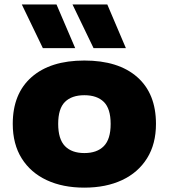

<svg xmlns="http://www.w3.org/2000/svg" viewBox="-20 -828 754 858"><path d="M357 10.5Q260.5 10.5 188.8 -23Q117 -56.5 77 -120.2Q37 -184 37 -274.5Q37 -409.5 121.2 -483.5Q205.5 -557.5 357 -557.5Q509 -557.5 593 -483.8Q677 -410 677 -274.5Q677 -184.5 637.2 -120.8Q597.5 -57 525.5 -23.2Q453.5 10.5 357 10.5ZM357 -144Q413.5 -144 444 -175Q474.5 -206 474.5 -274Q474.5 -342.5 444 -372.5Q413.5 -402.5 357 -402.5Q300.5 -402.5 270.2 -372.5Q240 -342.5 240 -274.5Q240 -206.5 270.2 -175.2Q300.5 -144 357 -144ZM398 -613 304 -808H459.5L542.5 -613ZM171.5 -613 77.5 -808H232.5L316 -613Z"/></svg>

Font: Encode Sans Exp XBd
Style: Regular
Weight: 800
Width: 7
Designer: Multiple Designers
Foundry: Impallari Type
Version: Version 3.002; ttfautohint (v1.8.3) -l 8 -r 50 -G 200 -x 14 